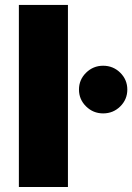

<svg xmlns="http://www.w3.org/2000/svg" viewBox="-20 -747 529 767"><path d="M251.4 -727.3V0H55.4V-727.3ZM392 -294Q352.3 -294 323.9 -321.9Q295.5 -349.8 295.5 -389.2Q295.5 -428.6 323.9 -456.5Q352.3 -484.4 392 -484.4Q432.2 -484.4 460.4 -456.5Q488.6 -428.6 488.6 -389.2Q488.6 -349.8 460.4 -321.9Q432.2 -294 392 -294Z"/></svg>

Font: Inter UI Black
Style: Regular
Weight: 900
Designer: Rasmus Andersson
Foundry: rsms
Version: 3.2;8d6f07862